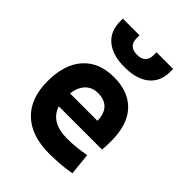

<svg xmlns="http://www.w3.org/2000/svg" viewBox="-222 -902 1031 1031"><g transform="rotate(45 293.0 -387.0)"><path d="M334 9.8Q199.7 9.8 126.5 -59.8Q53.2 -129.4 53.2 -259.8Q53.2 -386.7 115.5 -457Q177.7 -527.3 291 -527.3Q401.9 -527.3 462.4 -462.4Q522.9 -397.5 522.9 -273.4Q522.9 -238.3 520 -206.5H191.4Q221.7 -115.2 345.7 -115.2Q380.9 -115.2 415 -118.9Q449.2 -122.6 484.9 -128.9L497.6 -3.9Q447.8 4.9 406.7 7.3Q365.7 9.8 334 9.8ZM185.1 -298.3H393.1Q393.1 -350.6 366.5 -378.4Q339.8 -406.2 292 -406.2Q247.1 -406.2 219.5 -378.2Q191.9 -350.1 185.1 -298.3ZM293 -604.5Q202.1 -604.5 152.1 -645.5Q102.1 -686.5 102.1 -761.7V-782.7H228.5V-761.7Q228.5 -699.2 293 -699.2Q357.4 -699.2 357.4 -761.7V-782.7H483.9V-761.7Q483.9 -686.5 433.8 -645.5Q383.8 -604.5 293 -604.5Z"/></g></svg>

Font: Cascadia Mono
Style: Bold
Weight: 700
Monospace: yes
Designer: Aaron Bell
Foundry: Saja Typeworks
Version: Version 2404.023; ttfautohint (v1.8.4)